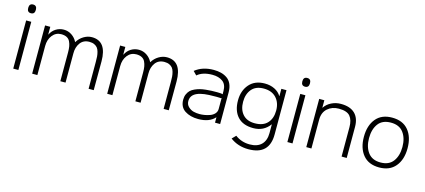

<svg xmlns="http://www.w3.org/2000/svg" viewBox="-73 -1527 5356 2422"><g transform="rotate(15 2605.0 -315.5)"><path d="M157 -629V0H90V-629ZM124 -846Q174 -846 174 -789Q174 -732 124 -732Q74 -732 74 -789Q74 -846 124 -846Z M1142 -376 1141 0H1074V-351Q1074 -392 1072 -420.5Q1070 -449 1061.5 -480.5Q1053 -512 1038 -531Q1023 -550 996.5 -562.5Q970 -575 932 -575Q854 -575 813 -518.5Q772 -462 773 -381V0H705V-377Q705 -422 699.5 -454Q694 -486 680 -515.5Q666 -545 637 -560.5Q608 -576 564 -576Q494 -576 449.5 -520Q405 -464 405 -380V0H337V-630H405V-530H407Q433 -583 479.5 -611.5Q526 -640 581 -640Q638 -640 685 -608.5Q732 -577 757 -526H759Q790 -578 841.5 -609Q893 -640 948 -640Q1142 -640 1142 -376Z M2122 -376 2121 0H2054V-351Q2054 -392 2052 -420.5Q2050 -449 2041.5 -480.5Q2033 -512 2018 -531Q2003 -550 1976.5 -562.5Q1950 -575 1912 -575Q1834 -575 1793 -518.5Q1752 -462 1753 -381V0H1685V-377Q1685 -422 1679.5 -454Q1674 -486 1660 -515.5Q1646 -545 1617 -560.5Q1588 -576 1544 -576Q1474 -576 1429.5 -520Q1385 -464 1385 -380V0H1317V-630H1385V-530H1387Q1413 -583 1459.5 -611.5Q1506 -640 1561 -640Q1618 -640 1665 -608.5Q1712 -577 1737 -526H1739Q1770 -578 1821.5 -609Q1873 -640 1928 -640Q2122 -640 2122 -376Z M2725 -309 2732 -316Q2696 -320 2658 -320Q2597 -320 2562 -318Q2499 -315 2456 -304Q2329 -274 2329 -178Q2329 -131 2361 -101.5Q2393 -72 2430 -63Q2467 -54 2507 -54Q2537 -54 2571 -59.5Q2605 -65 2641.5 -78Q2678 -91 2701.5 -117Q2725 -143 2725 -179ZM2792 -414V0H2725V-69H2723Q2651 11 2507 11Q2402 11 2332 -35Q2262 -81 2262 -178Q2262 -217 2276 -248.5Q2290 -280 2311 -300.5Q2332 -321 2366 -336Q2400 -351 2431.5 -359Q2463 -367 2506 -371.5Q2549 -376 2580 -377Q2611 -378 2653 -378Q2696 -378 2732 -372L2725 -379V-413Q2725 -499 2673 -537Q2621 -575 2539 -575Q2412 -575 2342 -514L2296 -561Q2393 -639 2539 -639Q2591 -639 2634.5 -628Q2678 -617 2714.5 -592Q2751 -567 2771.5 -521.5Q2792 -476 2792 -414Z M3210 -575Q3106 -575 3052.5 -511.5Q2999 -448 2999 -347Q2999 -244 3053.5 -183Q3108 -122 3210 -122Q3320 -122 3375.5 -183.5Q3431 -245 3431 -347Q3431 -449 3373 -512Q3315 -575 3210 -575ZM3423 -629H3490V-51Q3490 215 3217 215Q3080 215 2979 139L3027 90Q3110 152 3217 152Q3317 152 3370 99Q3423 46 3423 -51V-164H3421Q3343 -58 3207 -58Q3072 -58 3002 -135Q2932 -212 2932 -347Q2932 -474 3004 -557Q3076 -640 3206 -640Q3278 -640 3334.5 -612Q3391 -584 3421 -534H3423Z M3737 -629V0H3670V-629ZM3704 -846Q3754 -846 3754 -789Q3754 -732 3704 -732Q3654 -732 3654 -789Q3654 -846 3704 -846Z M4445 -405V0H4378V-385Q4378 -476 4337.5 -525.5Q4297 -575 4190 -575Q4102 -575 4043 -523Q3984 -471 3984 -376V0H3917V-630H3984V-533H3986Q4019 -583 4076 -611.5Q4133 -640 4200 -640Q4320 -640 4382.5 -579.5Q4445 -519 4445 -405Z M4870 -575Q4759 -575 4705.5 -503Q4652 -431 4652 -315Q4652 -200 4706.5 -127.5Q4761 -55 4870 -55Q4980 -55 5034 -127.5Q5088 -200 5088 -315Q5088 -430 5034 -502.5Q4980 -575 4870 -575ZM5155 -315Q5155 -168 5081 -79Q5007 10 4870 10Q4731 10 4658 -78.5Q4585 -167 4585 -315Q4585 -462 4658 -551Q4731 -640 4869 -640Q5008 -640 5081.5 -552Q5155 -464 5155 -315Z"/></g></svg>

Font: Sinkin Sans 300 Light
Style: Regular
Weight: 300
Designer: Keith Bates
Foundry: K-Type
Version: Sinkin Sans (version 1.0)  by Keith Bates   •   © 2014   www